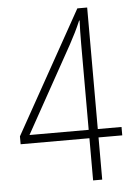

<svg xmlns="http://www.w3.org/2000/svg" viewBox="-52 -758 556 798"><g transform="rotate(-5 226.0 -359.0)"><path d="M441 -176H342V0H304V-176H17V-209L301 -718H342V-211H441ZM304 -569Q304 -601 304.5 -622Q305 -643 306 -667H304Q293 -641 281.5 -618Q270 -595 257 -571L57 -211H304Z"/></g></svg>

Font: Noto Sans Thai Cond ExtLt
Style: Regular
Weight: 200
Width: 3
Designer: Monotype Design Team
Foundry: Monotype Imaging Inc.
Version: Version 2.002; ttfautohint (v1.8.4.7-5d5b)